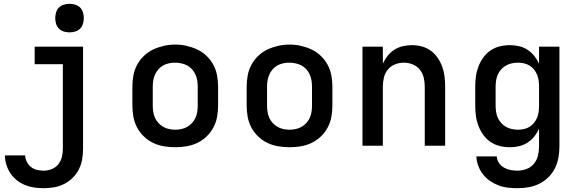

<svg xmlns="http://www.w3.org/2000/svg" viewBox="-20 -765 3040 1008"><path d="M210 223Q185 223 160 219.5Q135 216 111.5 206.5Q88 197 68.5 181.5Q49 166 35 145Q21 124 13.5 100Q6 76 6 51H112Q113 69 121 85Q129 101 143 112Q157 123 174.5 127Q192 131 210 131Q231 131 252 122.5Q273 114 286.5 97Q300 80 305 58.5Q310 37 310 15V-428H162V-520H416V15Q416 43 411.5 70.5Q407 98 394.5 123Q382 148 362 168Q342 188 317.5 200.5Q293 213 265 218Q237 223 210 223ZM345 -595Q330 -595 315 -599.5Q300 -604 289.5 -614.5Q279 -625 274.5 -640Q270 -655 270 -670Q270 -685 274.5 -700Q279 -715 289.5 -725.5Q300 -736 315 -740.5Q330 -745 345 -745Q360 -745 375 -740.5Q390 -736 400.5 -725.5Q411 -715 415.5 -700Q420 -685 420 -670Q420 -655 415.5 -640Q411 -625 400.5 -614.5Q390 -604 375 -599.5Q360 -595 345 -595Z M900 8Q870 8 840.5 3Q811 -2 784.5 -14.5Q758 -27 736 -48Q714 -69 700 -95Q686 -121 680.5 -150.5Q675 -180 675 -210V-310Q675 -340 680.5 -369.5Q686 -399 700 -425Q714 -451 736 -472Q758 -493 785 -505.5Q812 -518 841 -524.5Q870 -531 900 -531Q930 -531 959 -524.5Q988 -518 1015 -505.5Q1042 -493 1064 -472Q1086 -451 1100 -425Q1114 -399 1119.5 -369.5Q1125 -340 1125 -310V-210Q1125 -180 1119.5 -150.5Q1114 -121 1100 -95Q1086 -69 1064 -48Q1042 -27 1015.5 -14.5Q989 -2 959.5 3Q930 8 900 8ZM900 -84Q916 -84 932.5 -87.5Q949 -91 963 -99Q977 -107 988 -119Q999 -131 1006 -146Q1013 -161 1015.5 -177.5Q1018 -194 1018 -210V-310Q1018 -326 1015.5 -342.5Q1013 -359 1006 -374Q999 -389 988 -401.5Q977 -414 962.5 -421.5Q948 -429 931.5 -432.5Q915 -436 898 -436Q882 -436 866 -432.5Q850 -429 836 -421Q822 -413 811 -400.5Q800 -388 793.5 -373Q787 -358 784.5 -342Q782 -326 782 -310V-210Q782 -194 784.5 -177.5Q787 -161 794 -146Q801 -131 812 -119Q823 -107 837 -99Q851 -91 867.5 -87.5Q884 -84 900 -84Z M1500 8Q1470 8 1440.5 3Q1411 -2 1384.5 -14.5Q1358 -27 1336 -48Q1314 -69 1300 -95Q1286 -121 1280.5 -150.5Q1275 -180 1275 -210V-310Q1275 -340 1280.5 -369.5Q1286 -399 1300 -425Q1314 -451 1336 -472Q1358 -493 1385 -505.5Q1412 -518 1441 -524.5Q1470 -531 1500 -531Q1530 -531 1559 -524.5Q1588 -518 1615 -505.5Q1642 -493 1664 -472Q1686 -451 1700 -425Q1714 -399 1719.5 -369.5Q1725 -340 1725 -310V-210Q1725 -180 1719.5 -150.5Q1714 -121 1700 -95Q1686 -69 1664 -48Q1642 -27 1615.5 -14.5Q1589 -2 1559.5 3Q1530 8 1500 8ZM1500 -84Q1516 -84 1532.5 -87.5Q1549 -91 1563 -99Q1577 -107 1588 -119Q1599 -131 1606 -146Q1613 -161 1615.5 -177.5Q1618 -194 1618 -210V-310Q1618 -326 1615.5 -342.5Q1613 -359 1606 -374Q1599 -389 1588 -401.5Q1577 -414 1562.5 -421.5Q1548 -429 1531.5 -432.5Q1515 -436 1498 -436Q1482 -436 1466 -432.5Q1450 -429 1436 -421Q1422 -413 1411 -400.5Q1400 -388 1393.5 -373Q1387 -358 1384.5 -342Q1382 -326 1382 -310V-210Q1382 -194 1384.5 -177.5Q1387 -161 1394 -146Q1401 -131 1412 -119Q1423 -107 1437 -99Q1451 -91 1467.5 -87.5Q1484 -84 1500 -84Z M1883 0V-520H1990V-431Q2000 -453 2015 -472Q2030 -491 2050.5 -504Q2071 -517 2095 -522.5Q2119 -528 2143 -528Q2169 -528 2195 -521Q2221 -514 2242 -498.5Q2263 -483 2278 -461Q2293 -439 2302 -414Q2311 -389 2314 -362.5Q2317 -336 2317 -310V0H2210V-310Q2210 -334 2204.5 -357.5Q2199 -381 2184 -399.5Q2169 -418 2146.5 -427Q2124 -436 2100 -436Q2076 -436 2053.5 -427Q2031 -418 2016 -399.5Q2001 -381 1995.5 -357.5Q1990 -334 1990 -310V0Z M2696 223Q2671 223 2645.5 220Q2620 217 2596.5 208Q2573 199 2552 184.5Q2531 170 2515.5 150Q2500 130 2491 106Q2482 82 2481 56H2588Q2589 75 2599.5 90.5Q2610 106 2626 115Q2642 124 2660 127.5Q2678 131 2696 131Q2720 131 2743.5 122.5Q2767 114 2782.5 95.5Q2798 77 2804 53Q2810 29 2810 5V-89Q2800 -67 2784.5 -48Q2769 -29 2749 -16Q2729 -3 2705 2.5Q2681 8 2657 8Q2630 8 2603.5 1.5Q2577 -5 2555 -20Q2533 -35 2517 -57.5Q2501 -80 2491.5 -105Q2482 -130 2478.5 -156.5Q2475 -183 2475 -210V-310Q2475 -337 2478.5 -363.5Q2482 -390 2491.5 -415Q2501 -440 2517 -462.5Q2533 -485 2555 -500Q2577 -515 2603.5 -521.5Q2630 -528 2657 -528Q2681 -528 2705 -522.5Q2729 -517 2749 -504Q2769 -491 2784.5 -472Q2800 -453 2810 -431V-520H2917V5Q2917 34 2911.5 63.5Q2906 93 2893 119Q2880 145 2858.5 166Q2837 187 2810.5 200Q2784 213 2755 218Q2726 223 2696 223ZM2699 -84Q2715 -84 2731 -87.5Q2747 -91 2760.5 -99.5Q2774 -108 2784 -120.5Q2794 -133 2800 -148Q2806 -163 2808 -178.5Q2810 -194 2810 -210V-310Q2810 -326 2808 -341.5Q2806 -357 2800 -372Q2794 -387 2784 -399.5Q2774 -412 2760.5 -420.5Q2747 -429 2731 -432.5Q2715 -436 2699 -436Q2683 -436 2667 -432.5Q2651 -429 2636.5 -421Q2622 -413 2611 -400.5Q2600 -388 2593.5 -373.5Q2587 -359 2584.5 -342.5Q2582 -326 2582 -310V-210Q2582 -194 2584.5 -177.5Q2587 -161 2593.5 -146.5Q2600 -132 2611 -119.5Q2622 -107 2636.5 -99Q2651 -91 2667 -87.5Q2683 -84 2699 -84Z"/></svg>

Font: Iosevka Custom SmBdEx
Style: Regular
Weight: 600
Width: 7
Monospace: yes
Designer: Belleve Invis
Foundry: Belleve Invis
Version: Version 11.2.4; ttfautohint (v1.8.4)